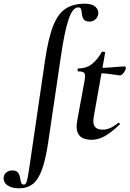

<svg xmlns="http://www.w3.org/2000/svg" viewBox="-129 -746 703 1041"><path d="M-27 275Q-64 275 -88 259Q-112 243 -109 214Q-106 197 -92.5 187.5Q-79 178 -63 178Q-41 178 -32 189.5Q-23 201 -20.5 216.5Q-18 232 -14.5 243.5Q-11 255 1 255Q10 255 15.5 239Q21 223 27.5 178.5Q34 134 47 47L115 -418Q133 -540 159.5 -606.5Q186 -673 227.5 -699.5Q269 -726 332 -726Q369 -726 387.5 -710Q406 -694 404 -671Q401 -651 387 -640Q373 -629 357 -629Q334 -629 325.5 -640.5Q317 -652 315.5 -667.5Q314 -683 311 -694.5Q308 -706 295 -706Q264 -706 242 -638.5Q220 -571 201 -439L133 21Q119 117 99 172.5Q79 228 49 251.5Q19 275 -27 275ZM368 12Q344 12 323 4Q302 -4 292 -27Q282 -50 290 -94L329 -306Q335 -339 329 -349Q323 -359 295 -359Q291 -359 291.5 -367Q292 -375 295 -375Q343 -375 373.5 -402Q404 -429 422 -463Q424 -467 433 -465.5Q442 -464 441 -460L379 -111Q373 -76 385 -59.5Q397 -43 428 -43Q448 -43 468.5 -52Q489 -61 512 -80Q514 -82 518.5 -78Q523 -74 520 -71Q474 -27 438.5 -7.5Q403 12 368 12ZM520 -337Q519 -337 500.5 -340Q482 -343 455.5 -346Q429 -349 401 -349L403 -378Q437 -378 465 -380Q493 -382 514 -384Q535 -386 546 -386Q551 -386 552.5 -382Q554 -378 553 -374Q552 -366 541.5 -351.5Q531 -337 520 -337Z"/></svg>

Font: Cormorant Light
Style: Italic
Weight: 300
Italic angle: -10°
Designer: Christian Thalmann (Catharsis Fonts)
Foundry: Catharsis Fonts
Version: Version 4.000